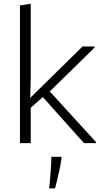

<svg xmlns="http://www.w3.org/2000/svg" viewBox="-20 -782 568 1049"><path d="M88.9 -752V0H147.9V-193.4L213.9 -251.5L439 0H504.4V-5.9L252 -282.2L496.6 -522V-528.3H431.2L145 -247.1L147.9 -349.6V-761.7ZM252 215.3 248.5 247.1H280.8Q285.2 228 291 207Q296.9 182.6 307.1 135.3Q316.9 86.4 316.4 74.7H260.7Q260.7 97.7 257.8 140.6Q254.9 183.6 252 215.3Z"/></svg>

Font: My Font
Style: ExtraLight
Weight: 500
Designer: Vernon Adams
Foundry: newtypography
Version: Version 0.001